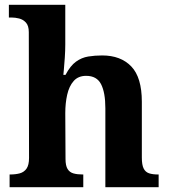

<svg xmlns="http://www.w3.org/2000/svg" viewBox="-20 -780 707 800"><path d="M20 0V-53H22Q45 -53 62.6 -57.8Q80.1 -62.6 90.6 -77.4Q101 -92.3 101 -122L100 -646Q100 -672.9 88 -686Q76 -699 59.5 -703Q43 -707 29 -707H17V-760H252V-595Q252 -569 250 -539.6Q248 -510.2 246 -489.1Q244 -468 244 -468H253Q273 -506 296.5 -523Q320 -540 347.5 -544.5Q375 -549 405.6 -549Q483 -549 527 -503.2Q571 -457.4 571 -356V-123.5Q571 -93 578.5 -78Q586 -63 601 -58Q616 -53 638 -53H641V0H419V-329Q419 -394 401.2 -429Q383.4 -464 339 -464Q306 -464 287 -442.5Q268 -421 260 -385.5Q252 -350 252 -309L253 -118Q253 -90 261.5 -76Q270 -62 286 -57.5Q302 -53 324 -53H327V0Z"/></svg>

Font: Noto Serif Tamil
Style: Regular
Weight: 400
Designer: Indian Type Foundry, Tom Grace, and the Monotype Design Team
Foundry: Monotype Imaging Inc.
Version: Version 2.003